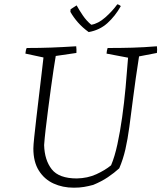

<svg xmlns="http://www.w3.org/2000/svg" viewBox="-20 -863 750 892"><path d="M323 9Q271 9 228.5 -10.5Q186 -30 160.5 -70.5Q135 -111 135 -173Q135 -187 139 -225.5Q143 -264 149 -315.5Q155 -367 161.5 -421.5Q168 -476 173.5 -522.5Q179 -569 182 -596L98 -614Q99 -621 100 -627.5Q101 -634 104 -640Q165 -640 218 -642Q271 -644 334 -648Q336 -633 335 -617L239 -603Q235 -580 229 -540.5Q223 -501 216.5 -453Q210 -405 203.5 -355Q197 -305 192 -261.5Q187 -218 185 -189Q187 -119 220.5 -76.5Q254 -34 337 -34Q387 -35 427.5 -53.5Q468 -72 496 -95Q513 -135 525.5 -193Q538 -251 547.5 -318.5Q557 -386 563.5 -457Q570 -528 575 -595L475 -614Q476 -629 480 -640Q542 -640 595 -641.5Q648 -643 709 -648Q710 -641 710 -633Q710 -625 709 -617L626 -601Q609 -492 599 -412.5Q589 -333 581 -274Q573 -215 562.5 -169Q552 -123 534 -81Q511 -60 481.5 -40Q452 -20 413 -4Q391 2 370 5.5Q349 9 323 9ZM392 -714Q363 -735 342 -759Q321 -783 307 -808L308 -820L336 -838Q348 -816 365 -791Q382 -766 404 -748Q436 -753 469 -782Q502 -811 525 -843Q528 -843 534.5 -839.5Q541 -836 541 -834Q515 -788 479 -755.5Q443 -723 392 -714Z"/></svg>

Font: Labrada Lght
Style: Italic
Weight: 300
Italic angle: -7°
Designer: Mercedes Jáuregui
Foundry: Omnibus-Type Team
Version: Version 1.000; ttfautohint (v1.8.4.7-5d5b)